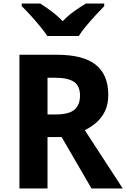

<svg xmlns="http://www.w3.org/2000/svg" viewBox="-20 -1067 715 1087"><path d="M90 0V-757H302Q451 -757 522 -700.5Q593 -644 593 -530Q593 -475 573.5 -436Q554 -397 523.5 -371.5Q493 -346 460 -330L675 0H498L329 -291H249V0ZM249 -419H294Q370 -419 401.5 -446Q433 -473 433 -526Q433 -580 399 -603.5Q365 -627 290 -627H249ZM248 -863Q234 -885 208.5 -916Q183 -947 155 -978Q127 -1009 103 -1032V-1047H208Q238 -1028 271 -1003.5Q304 -979 335 -947Q365 -979 400 -1003.5Q435 -1028 466 -1047H570V-1032Q548 -1010 520.5 -980Q493 -950 467.5 -919.5Q442 -889 426 -863Z"/></svg>

Font: Menbere
Style: Regular
Weight: 400
Designer: Aleme Tadesse
Foundry: Sorkin Type Co
Version: Version 1.000